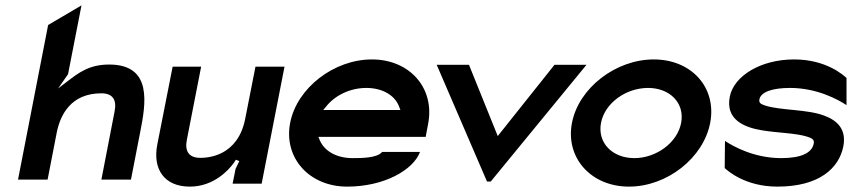

<svg xmlns="http://www.w3.org/2000/svg" viewBox="-20 -683 3168 714"><path d="M47 -15H157L191 -190C204 -255 243 -336 357 -336C399 -336 415 -312 406 -268L357 -15H467L501 -190C522 -296 549 -443 386 -443C311 -443 272 -412 230 -380L196 -354L233 -407L283 -663L159 -590Z M565 -146C547 -55 590 11 686 11C775 11 831 -51 850 -78C855 -85 857 -89 857 -89L870 -84L856 -55L845 0H953L1038 -435H930L892 -242C865 -103 755 -96 725 -96C683 -96 666 -120 675 -164L728 -435H622Z M1059 -226C1034 -96 1130 11 1271 11C1409 11 1517 -51 1542 -118H1401C1383 -95 1323 -95 1291 -95C1232 -95 1186 -121 1169 -162L1164 -174H1563L1572 -222C1598 -355 1504 -462 1363 -462C1222 -462 1084 -356 1059 -226ZM1182 -274 1193 -287C1225 -328 1282 -356 1342 -356C1402 -356 1448 -329 1464 -287L1469 -274Z M1604 -442 1791 -8H1805L2161 -442H2042L1831 -177L1724 -442Z M2107 -226C2082 -96 2178 11 2319 11C2461 11 2596 -96 2621 -226C2646 -356 2553 -462 2411 -462C2270 -462 2132 -356 2107 -226ZM2215 -226C2229 -300 2308 -356 2390 -356C2471 -356 2527 -300 2513 -226C2499 -152 2420 -95 2339 -95C2257 -95 2201 -152 2215 -226Z M2694 -324C2677 -239 2746 -209 2816 -198C2870 -189 2940 -188 2981 -175C3000 -169 3009 -164 3006 -149C2999 -113 2957 -95 2885 -95C2784 -95 2706 -139 2676 -159L2675 -58C2686 -48 2751 11 2871 11C3027 11 3100 -58 3116 -138C3129 -203 3092 -236 3045 -253C2982 -277 2884 -272 2827 -290C2808 -296 2802 -301 2804 -313C2809 -341 2852 -356 2918 -356C3019 -356 3098 -312 3128 -292V-393C3117 -403 3053 -462 2933 -462C2808 -462 2709 -400 2694 -324Z"/></svg>

Font: Charger Eco
Style: Obl
Weight: 1000
Designer: Jasper
Foundry: Cannot Into Space Fonts
Version: Version 1.1